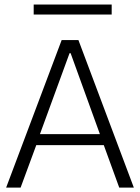

<svg xmlns="http://www.w3.org/2000/svg" viewBox="-20 -848 632 868"><path d="M144 -191.9 73.2 0H7.8L258.8 -667H334.5L585 0H519L449.2 -191.9ZM294.4 -607.4 160.6 -241.7H431.6L299.3 -607.4ZM484.9 -827.6V-782.2H132.3V-827.6Z"/></svg>

Font: Estedad-FD Light
Style: Regular
Weight: 300
Designer: Amin Abedi
Version: Version 7.3